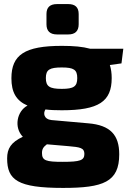

<svg xmlns="http://www.w3.org/2000/svg" viewBox="-20 -736 633 942"><path d="M260 -567H315C349 -567 366 -584 366 -617V-667C366 -700 349 -716 315 -716H260C225 -716 208 -700 208 -667V-617C208 -584 225 -567 260 -567ZM585 -497H422C386 -507 341 -511 284 -511C101 -511 36 -467 36 -352C36 -284 59 -242 115 -218C63 -191 47 -111 92 -65C34 -38 15 -7 15 41C15 147 66 186 289 186C487 186 565 157 565 21C565 -73 522 -122 413 -131L232 -147C195 -151 191 -181 203 -199C227 -196 253 -195 283 -195C465 -195 528 -238 528 -353C528 -377 525 -398 519 -417L576 -425ZM283 -300C223 -300 205 -312 205 -353C205 -394 223 -405 283 -405C342 -405 359 -394 359 -353C359 -312 342 -300 283 -300ZM394 19C394 51 373 58 287 58C206 58 186 52 186 15C186 -5 193 -15 210 -28L315 -19C372 -14 394 -11 394 19Z"/></svg>

Font: Exo 2 Extra Bold
Style: Regular
Weight: 800
Designer: Natanael Gama
Version: Version 1.001;PS 001.001;hotconv 1.0.88;makeotf.lib2.5.64775